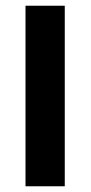

<svg xmlns="http://www.w3.org/2000/svg" viewBox="-20 -650 316 670"><path d="M206 -630V0H69V-630Z"/></svg>

Font: Mukta Malar
Style: Bold
Weight: 700
Designer: Aadarsh Rajan, Girish Dalvi, Yashodeep Gholap
Foundry: Ek Type
Version: Version 2.538;PS 1.000;hotconv 16.6.51;makeotf.lib2.5.65220;